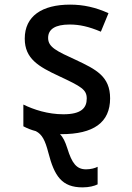

<svg xmlns="http://www.w3.org/2000/svg" viewBox="-20 -570 570 830"><path d="M245 10C384 10 456 -40 456 -145C456 -240 395 -270 308 -311C225 -349 188 -366 188 -406C188 -444 219 -464 281 -464C324 -464 364 -455 416 -433L449 -513C394 -538 341 -550 283 -550C161 -550 87 -500 87 -403C87 -316 147 -282 235 -241C331 -196 355 -183 355 -144C355 -103 331 -76 254 -76C187 -76 126 -96 81 -118V-24C98 -15 116 -8 135 -3C162 11 175 36 189 90C215 191 247 240 337 240C365 240 388 234 402 227V151C391 157 372 162 352 162C311 162 291 136 271 71C262 43 253 23 239 10C241 10 243 10 245 10Z"/></svg>

Font: Noto Sans Mono Condensed Medium
Style: Regular
Weight: 500
Width: 3
Designer: Monotype Design Team
Foundry: Monotype Imaging Inc.
Version: Version 2.014